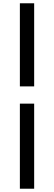

<svg xmlns="http://www.w3.org/2000/svg" viewBox="-20 -867 329 1169"><path d="M101 -847H188V-341H101ZM101 -236H188V282H101Z"/></svg>

Font: Merged Yaku Han JP SemiBold
Style: Regular
Weight: 600
Designer: Ryoko NISHIZUKA 西塚涼子 (kana, bopomofo & ideographs); Paul D. Hunt (Latin, Greek & Cyrillic); Sandoll Communications 산돌커뮤니
Foundry: Adobe
Version: Version 2.004